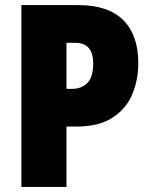

<svg xmlns="http://www.w3.org/2000/svg" viewBox="-20 -734 594 754"><path d="M287 -714Q405 -714 464 -655Q523 -596 523 -487Q523 -417 498 -360.5Q473 -304 419.5 -270.5Q366 -237 281 -237H241V0H64V-714ZM275 -566H241V-385H263Q299 -385 322.5 -407.5Q346 -430 346 -485Q346 -566 275 -566Z"/></svg>

Font: Noto Sans Gurmukhi UI Condensed Black
Style: Regular
Weight: 900
Width: 3
Designer: Jelle Bosma - Monotype Design Team
Foundry: Monotype Imaging Inc.
Version: Version 2.004; ttfautohint (v1.8.4.7-5d5b)